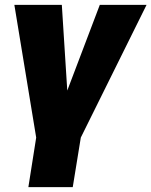

<svg xmlns="http://www.w3.org/2000/svg" viewBox="-20 -566 623 790"><path d="M39.1 -545.9H234.4L256.8 -193.4L390.6 -545.9H583L312.5 0L279.3 204.1H96.7L128.9 0Z"/></svg>

Font: Inter Tight Black
Style: Italic
Weight: 900
Italic angle: -9.39999°
Designer: Rasmus Andersson
Foundry: rsms
Version: Version 3.004; ttfautohint (v1.8.4.7-5d5b)